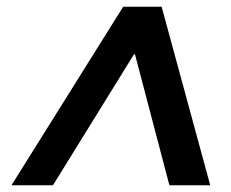

<svg xmlns="http://www.w3.org/2000/svg" viewBox="-20 -720 684 569"><path d="M14 -171 345 -700H459L603 -171H482L380 -559H377L137 -171Z"/></svg>

Font: DM Sans 36pt SemiBold
Style: Italic
Weight: 600
Italic angle: -10°
Designer: Colophon Foundry, Jonny Pinhorn
Foundry: Colophon Foundry
Version: Version 4.004;gftools[0.9.30]